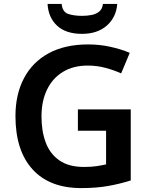

<svg xmlns="http://www.w3.org/2000/svg" viewBox="-20 -951 766 981"><path d="M378 -392H648V-29Q591 -11 531 -0.5Q471 10 395 10Q233 10 146 -86Q59 -182 59 -358Q59 -469 102.5 -551.5Q146 -634 229 -679Q312 -724 431 -724Q489 -724 543.5 -712Q598 -700 643 -681L599 -576Q564 -592 520 -604Q476 -616 428 -616Q355 -616 302 -584Q249 -552 220.5 -493.5Q192 -435 192 -356Q192 -280 214 -222Q236 -164 284 -131Q332 -98 409 -98Q447 -98 473 -102Q499 -106 522 -111V-283H378ZM579 -931Q574 -863 526 -820.5Q478 -778 399 -778Q317 -778 272 -819.5Q227 -861 223 -931H295Q299 -890 328 -880Q357 -870 400 -870Q425 -870 448 -874.5Q471 -879 487 -892Q503 -905 506 -931Z"/></svg>

Font: Noto Sans SemiBold
Style: Regular
Weight: 600
Designer: Monotype Design Team
Foundry: Monotype Imaging Inc.
Version: Version 2.007